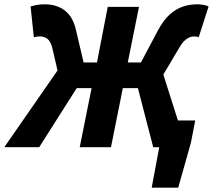

<svg xmlns="http://www.w3.org/2000/svg" viewBox="-54 -683 988 891"><path d="M650 188 685 0H662L686 -124H852L832 -21L773 188ZM-34 0 213 -356 189 -459Q182 -489 167.5 -501.5Q153 -514 131 -514Q122 -514 115.5 -513Q109 -512 103 -510L88 -653Q104 -658 119.5 -660.5Q135 -663 154 -663Q209 -663 247 -634Q285 -605 299 -542L334 -393H396L446 -651H591L539 -393H600L679 -542Q705 -590 734 -616Q763 -642 795 -652.5Q827 -663 861 -663Q875 -663 889.5 -660.5Q904 -658 914 -653L868 -510Q864 -512 859 -513Q854 -514 846 -514Q834 -514 822.5 -508.5Q811 -503 800 -492Q789 -481 777 -460L704 -337L811 0H657L586 -274H516L461 0H316L371 -274H302L128 0Z"/></svg>

Font: Source Sans 3 ExtraBold
Style: Italic
Weight: 800
Italic angle: -11°
Version: Version 3.052;hotconv 1.1.0;makeotfexe 2.6.0